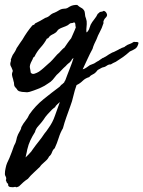

<svg xmlns="http://www.w3.org/2000/svg" viewBox="-75 -378 596 798"><path d="M284.2 -244.1Q286.1 -242.7 289.6 -247.6Q291.5 -250 292.7 -252.2Q293.9 -254.4 294.9 -255.9Q296.9 -260.3 298.3 -265.6Q299.8 -271 301.8 -275.4Q307.6 -286.6 316.9 -297.9Q325.7 -308.6 331.1 -320.3Q332.5 -321.8 335.4 -323.7Q337.9 -325.2 339.8 -328.1Q347.7 -329.1 350.6 -330.1Q353.5 -331.1 356.4 -333Q367.2 -330.1 370.1 -316.4Q369.6 -309.1 363.8 -304.2Q358.9 -299.8 356.4 -293Q354 -289.1 355 -285.2Q356 -281.2 353.5 -277.3Q348.6 -261.2 340.3 -246.1Q331.5 -230 326.2 -214.8Q321.3 -205.1 316.9 -195.3Q312.5 -185.5 309.6 -174.8Q298.8 -155.3 289.1 -133.8Q279.8 -112.8 268.6 -89.8Q277.8 -92.3 284.2 -97.2Q291 -102.5 298.8 -107.4L307.6 -110.8Q309.6 -111.8 311.8 -112.5Q314 -113.3 316.4 -114.3L328.6 -122.1Q330.6 -123 332.3 -124Q334 -125 335.9 -126L341.8 -130.4Q343.8 -131.8 348.6 -134.8Q351.1 -137.2 354 -137.7Q356.9 -138.2 359.4 -140.6Q365.2 -143.1 368.2 -145.5Q372.1 -148.4 377 -151.4Q382.8 -154.3 387.2 -157.2Q390.6 -159.7 398.4 -162.1Q404.3 -164.6 410.2 -168Q413.1 -168.9 416 -170.9Q418.9 -173.3 420.9 -173.8Q427.2 -176.3 427.7 -176.8Q429.2 -178.2 430.7 -178.7Q439.5 -181.6 441.9 -182.6Q442.9 -183.1 445.3 -185.5Q456.5 -193.4 462.9 -194.8Q469.7 -196.8 481.4 -204.1Q488.8 -203.1 492.2 -203.6Q497.1 -204.1 501 -200.2Q497.1 -181.6 486.8 -175.3Q476.6 -168.9 464.8 -164.1Q448.2 -149.4 436.5 -141.1Q424.8 -132.8 406.2 -121.1Q393.6 -115.7 385.7 -110.4Q377 -110.4 372.6 -107.4Q366.7 -103.5 363.3 -101.6Q359.9 -99.6 355 -98.6Q350.1 -97.7 346.7 -95.7Q336.9 -89.8 334.5 -88.9Q332.5 -88.4 330.1 -85.9Q320.3 -72.8 311.5 -69.3Q302.2 -65.4 295.9 -57.6Q279.3 -52.7 268.6 -42Q257.3 -30.8 243.2 -24.4Q234.9 -1 230 20.5Q225.1 43 216.8 64.5L200.7 109.4Q196.8 120.6 193.1 132.1Q189.5 143.6 186.5 155.3Q175.8 172.9 168.9 195.3Q165.5 206.1 161.4 216.8Q157.2 227.5 152.3 238.3Q145 243.7 141.1 254.9Q137.2 266.1 128.9 272.5Q124 283.2 115.2 290.5Q106.4 297.9 98.6 305.7Q94.2 310.1 90.8 315.4Q79.6 326.7 65.4 339.4Q51.8 351.6 41 365.2Q30.3 372.1 21.5 379.9Q12.7 387.7 3.9 396.5L-4.4 399.9Q-7.8 401.4 -11.7 398.4Q-21.5 401.4 -32.2 399.4Q-43 397.5 -41 386.7Q-47.4 381.3 -47.9 378.4Q-48.3 374.5 -50.8 371.1Q-47.4 363.3 -50.8 356.9Q-54.7 350.1 -54.7 345.7Q-54.7 333 -51.8 321.3Q-49.3 308.1 -45.4 299.3L-36.1 279.3Q-30.3 265.6 -25.9 253.4Q-21.5 241.2 -16.6 227.5Q-9.3 215.3 -7.3 204.6Q-5.4 192.4 0 180.7Q2 176.8 4.2 172.9Q6.3 168.9 8.3 165.5Q13.2 157.7 13.7 150.4Q17.6 143.1 21.7 136.5Q25.9 129.9 30.8 124Q40.5 112.3 46.9 97.7Q72.3 61.5 105.5 34.7Q138.7 7.8 172.9 -17.6Q179.2 -25.4 180.2 -25.9Q181.2 -26.4 182.4 -26.9Q183.6 -27.3 190.4 -34.2Q191.9 -34.7 192.9 -38.1Q193.8 -41.5 196.3 -43.9Q200.2 -54.7 204.8 -66.7Q209.5 -78.6 214.8 -92.3Q220.2 -106 224.1 -116.9Q228 -127.9 230.5 -136.7Q225.1 -134.3 223.1 -129.9Q221.2 -125.5 217.8 -122.1Q215.8 -119.1 212.9 -117.2Q209 -114.3 208 -113.3Q205.1 -110.4 203.1 -108.9Q201.2 -107.4 198.2 -103.5Q189 -95.7 179.4 -85.2Q169.9 -74.7 160.2 -66.4Q152.3 -55.7 144 -46.4Q135.7 -37.1 125 -31.2Q110.4 -20.5 94.7 -13.7Q79.1 -6.8 65.4 -2L52.2 2.4Q44.9 4.9 41 4.9Q38.1 5.9 36.1 5.4Q34.2 4.9 30.3 4.9Q15.6 4.9 3.9 1Q1 -1 -1 -2.4Q-2.9 -3.9 -4.9 -7.8Q-6.8 -9.8 -9.8 -13.2Q-12.7 -16.6 -14.6 -19.5Q-16.6 -23.9 -16.6 -29.8Q-16.6 -35.6 -18.6 -40Q-19.5 -44.9 -20.8 -49.6Q-22 -54.2 -23.4 -58.1Q-26.4 -66.9 -24.4 -75.2Q-23.9 -76.7 -23.4 -78.1Q-22.9 -79.6 -22.5 -80.6Q-21.5 -83 -22.5 -85.9Q-22.9 -87.9 -24.9 -91.8Q-26.9 -95.7 -27.3 -97.7Q-32.2 -105.5 -32.2 -110.4Q-32.7 -115.7 -30.8 -120.6Q-28.3 -126.5 -30.3 -129.9Q-26.9 -137.2 -24.9 -143.6Q-22.5 -150.4 -17.6 -156.2Q-10.3 -167 -8.3 -172.4Q-7.3 -175.8 -5.6 -178.5Q-3.9 -181.2 -2 -183.6Q3.9 -193.4 8.3 -199.2Q13.7 -206.1 18.6 -213.9Q37.1 -246.1 59.6 -272.5Q63 -274.4 66.4 -275.4Q69.3 -276.4 70.3 -280.3Q92.8 -291 113.3 -303.7Q124.5 -306.6 132.3 -314Q140.6 -321.8 151.4 -325.2Q159.7 -328.6 169.9 -335Q179.7 -341.3 190.4 -341.8Q200.2 -341.8 205.1 -344.7Q210 -347.7 214.8 -350.6Q228.5 -358.4 246.1 -357.4Q254.4 -349.6 262.2 -345.7Q270 -342.3 275.4 -333Q276.9 -330.6 277.8 -323.2L279.3 -310.5Q281.2 -305.7 282.7 -300.3Q284.2 -294.9 285.2 -290Q286.1 -276.9 284.7 -266.6Q283.2 -256.3 284.2 -244.1ZM233.4 -285.2H232.4Q229 -282.2 224.1 -282.2Q219.2 -282.2 215.8 -280.3Q214.4 -278.8 211.4 -276.9Q208.5 -274.9 207 -273.4Q202.6 -271 198 -269Q193.4 -267.1 188 -265.1Q176.8 -261.2 169.9 -256.8Q165.5 -253.9 162.1 -248.5Q159.2 -244.1 154.3 -241.2Q151.4 -239.3 148.4 -237.5Q145.5 -235.8 142.1 -234.4Q135.7 -231.4 130.9 -226.6Q127.9 -223.6 126.5 -220.7Q125 -217.8 120.1 -217.8Q109.4 -197.8 93.8 -180.7Q77.6 -162.6 68.4 -142.6Q63.5 -140.6 62 -135.7Q61 -131.8 57.6 -126Q46.9 -106.9 49.3 -96.2Q50.3 -91.3 51.3 -86.2Q52.2 -81.1 52.7 -76.2Q58.6 -68.4 68.8 -71.8Q79.1 -75.2 86.9 -80.1Q96.7 -86.9 106 -95.2Q115.2 -103.5 125 -112.3Q134.8 -120.1 143.1 -129.4Q151.4 -138.7 159.2 -147.5Q161.6 -150.9 167 -155.3Q172.4 -159.7 174.8 -163.1Q181.2 -169.4 183.6 -172.4Q187.5 -176.8 192.4 -179.7Q196.3 -185.1 199.7 -190.2Q203.1 -195.3 206.5 -200.2Q210 -205.1 213.4 -209.7Q216.8 -214.4 220.7 -218.8Q226.1 -231.4 231 -242.2Q233.4 -247.6 235.8 -253.2Q238.3 -258.8 240.2 -264.6Q238.3 -269 238.3 -275.9Q238.3 -282.2 233.4 -285.2ZM153.3 68.4Q150.9 68.8 147.9 71.8Q146.5 73.2 141.6 77.1Q131.8 86.9 122.6 97.2Q113.3 107.4 105.5 120.1Q96.7 132.3 85.4 144.5Q73.7 156.7 70.3 170.9Q59.6 187.5 51.3 205.1Q43 222.7 38.1 244.1Q37.1 250 36.1 254.6Q35.2 259.3 34.2 262.7Q32.2 269 31.2 276.4Q37.1 270.5 43.5 264.2Q49.8 257.8 54.7 252Q56.6 250 58.1 247.1Q59.6 244.1 61.5 242.2Q67.4 233.9 73.5 225.8Q79.6 217.8 85.9 210Q98.6 194.3 109.4 177.7Q114.3 171.9 118.2 166.5Q122.1 161.1 126 155.3Q144 130.9 153.3 103Q163.1 75.2 173.8 45.9Q170.9 48.8 168 51.3Q165 53.7 162.6 56.2Q156.2 61.5 153.3 68.4Z"/></svg>

Font: Freehand
Style: Regular
Weight: 400
Designer: Danh Hong
Version: Version 8.001; ttfautohint (v1.8.3)